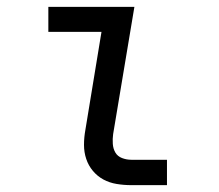

<svg xmlns="http://www.w3.org/2000/svg" viewBox="-20 -540 640 560"><path d="M363 0Q341 0 320 -3.5Q299 -7 281.5 -16.5Q264 -26 251 -41.5Q238 -57 231.5 -76.5Q225 -96 225 -117.5Q225 -139 229 -161L276 -447H121V-520H372L310 -149Q308 -135 309 -120.5Q310 -106 316.5 -95Q323 -84 336 -79Q349 -74 363 -74H467V0Z"/></svg>

Font: Iosevka SS04 Extended
Style: Italic
Weight: 400
Width: 7
Italic angle: -9°
Monospace: yes
Designer: Belleve Invis
Foundry: Belleve Invis
Version: Version 19.0.0; ttfautohint (v1.8.4)